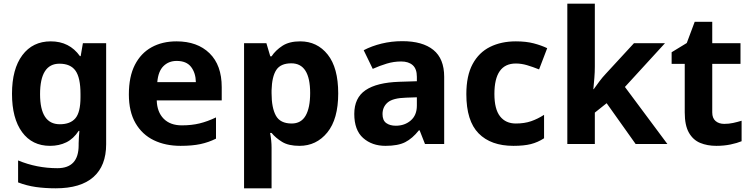

<svg xmlns="http://www.w3.org/2000/svg" viewBox="-20 -780 4069 1040"><path d="M255 -556Q356 -556 413 -476H417L429 -546H555V1Q555 118 486 179Q417 240 282 240Q224 240 174.5 233Q125 226 78 208V89Q179 131 291 131Q406 131 406 7V-4Q406 -21 407.5 -39Q409 -57 410 -71H406Q378 -28 339 -9Q300 10 251 10Q154 10 99.5 -64.5Q45 -139 45 -272Q45 -406 101 -481Q157 -556 255 -556ZM302 -435Q197 -435 197 -270Q197 -107 304 -107Q361 -107 388.5 -139.5Q416 -172 416 -253V-271Q416 -359 389 -397Q362 -435 302 -435Z M936 -556Q1049 -556 1115 -491.5Q1181 -427 1181 -308V-236H829Q831 -173 866.5 -137Q902 -101 965 -101Q1018 -101 1061 -111.5Q1104 -122 1150 -144V-29Q1110 -9 1065.5 0.5Q1021 10 958 10Q876 10 813 -20.5Q750 -51 714 -113Q678 -175 678 -269Q678 -365 710.5 -428.5Q743 -492 801 -524Q859 -556 936 -556ZM937 -450Q894 -450 865.5 -422Q837 -394 832 -335H1041Q1040 -385 1015 -417.5Q990 -450 937 -450Z M1606 -556Q1698 -556 1755 -484.5Q1812 -413 1812 -274Q1812 -135 1753 -62.5Q1694 10 1602 10Q1543 10 1508 -11.5Q1473 -33 1451 -60H1443Q1451 -18 1451 20V240H1302V-546H1423L1444 -475H1451Q1473 -508 1510 -532Q1547 -556 1606 -556ZM1558 -437Q1500 -437 1476.5 -401Q1453 -365 1451 -291V-275Q1451 -196 1474.5 -153.5Q1498 -111 1560 -111Q1611 -111 1635.5 -153.5Q1660 -196 1660 -276Q1660 -437 1558 -437Z M2159 -557Q2269 -557 2327.5 -509.5Q2386 -462 2386 -364V0H2282L2253 -74H2249Q2214 -30 2175 -10Q2136 10 2068 10Q1995 10 1947 -32.5Q1899 -75 1899 -163Q1899 -250 1960 -291.5Q2021 -333 2143 -337L2238 -340V-364Q2238 -407 2215.5 -427Q2193 -447 2153 -447Q2113 -447 2075 -435.5Q2037 -424 1999 -407L1950 -508Q1994 -531 2047.5 -544Q2101 -557 2159 -557ZM2180 -251Q2108 -249 2080 -225Q2052 -201 2052 -162Q2052 -128 2072 -113.5Q2092 -99 2124 -99Q2172 -99 2205 -127.5Q2238 -156 2238 -208V-253Z M2761 10Q2639 10 2572.5 -57.5Q2506 -125 2506 -270Q2506 -370 2540 -433Q2574 -496 2634.5 -526Q2695 -556 2774 -556Q2830 -556 2871.5 -545Q2913 -534 2944 -519L2900 -404Q2865 -418 2834.5 -427Q2804 -436 2774 -436Q2658 -436 2658 -271Q2658 -189 2688.5 -150Q2719 -111 2774 -111Q2821 -111 2857 -123.5Q2893 -136 2927 -158V-31Q2893 -9 2855.5 0.5Q2818 10 2761 10Z M3202 -420Q3202 -389 3199.5 -358.5Q3197 -328 3194 -297H3196Q3211 -318 3227 -339.5Q3243 -361 3261 -380L3414 -546H3582L3365 -309L3595 0H3423L3266 -221L3202 -170V0H3053V-760H3202Z M3903 -109Q3928 -109 3951 -114Q3974 -119 3997 -126V-15Q3973 -5 3937.5 2.5Q3902 10 3860 10Q3811 10 3772.5 -6Q3734 -22 3711.5 -61.5Q3689 -101 3689 -171V-434H3618V-497L3700 -547L3743 -662H3838V-546H3991V-434H3838V-171Q3838 -140 3856 -124.5Q3874 -109 3903 -109Z"/></svg>

Font: Noto Sans Tai Tham
Style: Bold
Weight: 700
Designer: Monotype Design Team 2013. Revised by David WIlliams 2020
Foundry: Monotype Imaging Inc.
Version: Version 2.002; ttfautohint (v1.8.4.7-5d5b)